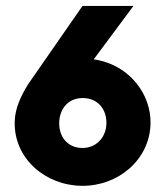

<svg xmlns="http://www.w3.org/2000/svg" viewBox="-20 -615 556 644"><path d="M305.7 -414.1C302.2 -414.6 298.3 -415.5 294.4 -416L427.7 -595.2H256.8L74.7 -333C50.3 -293.5 30.3 -252.4 29.3 -206.5C26.4 -83 132.3 6.8 253.9 8.3C376.5 9.8 481.9 -79.1 484.9 -199.7C487.3 -299.8 414.1 -393.6 305.7 -414.1ZM336.9 -199.7C335.4 -152.8 301.3 -117.2 253.9 -118.7C204.6 -120.1 176.3 -158.7 178.7 -207C181.2 -252 210.4 -287.6 260.3 -286.1C309.1 -284.7 338.4 -247.6 336.9 -199.7Z"/></svg>

Font: Now Black
Style: Regular
Weight: 400
Designer: Alfredo Marco Pradil
Foundry: Alfredo Marco Pradil
Version: Version 1.200;hotconv 1.0.109;makeotfexe 2.5.65596